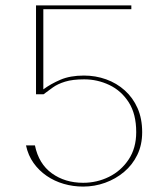

<svg xmlns="http://www.w3.org/2000/svg" viewBox="-20 -680 606 709"><path d="M287 9Q250 9 215.5 -1Q181 -11 152.5 -30.5Q124 -50 104 -78Q84 -106 76 -143H109Q123 -75 171.5 -40Q220 -5 287 -5Q338 -5 382.5 -27Q427 -49 455 -91Q483 -133 483 -192Q483 -259 455.5 -302Q428 -345 384 -366Q340 -387 291 -387Q248 -387 220.5 -378.5Q193 -370 175 -357Q157 -344 141 -332H113V-660H465V-646H140V-350Q167 -370 203 -385.5Q239 -401 290 -401Q333 -401 372 -387Q411 -373 441 -346Q471 -319 488 -280.5Q505 -242 505 -192Q505 -145 487 -108Q469 -71 438 -45Q407 -19 368 -5Q329 9 287 9Z"/></svg>

Font: Panamera Thin
Style: Regular
Weight: 100
Designer: Bastien Sozeau
Foundry: NBR — Bastien Sozeau
Version: Version 3.003;gftools[0.9.33]